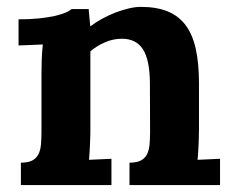

<svg xmlns="http://www.w3.org/2000/svg" viewBox="-20 -536 676 556"><path d="M556.2 -160.6Q556.2 -153.3 555.9 -143.1Q555.7 -132.8 555.2 -121.1Q554.7 -109.4 554 -96.9Q553.2 -84.5 552.2 -73.2L617.2 -76.2V0H355V-64.9Q376 -64.9 387.9 -71.3Q399.9 -77.6 405.8 -89.4Q411.6 -101.1 413.1 -117.4Q414.6 -133.8 414.6 -153.8L414.1 -296.4Q413.6 -362.3 394 -393.1Q374.5 -423.8 333 -423.8Q307.1 -423.8 283 -413.1Q258.8 -402.3 241.7 -387.2V-160.6Q241.7 -153.3 241.5 -143.1Q241.2 -132.8 240.7 -121.1Q240.2 -109.4 239.5 -96.9Q238.8 -84.5 237.8 -73.2L302.7 -76.2V0H40.5V-64.9Q61.5 -64.9 73.5 -71.3Q85.4 -77.6 91.3 -89.4Q97.2 -101.1 98.6 -117.4Q100.1 -133.8 100.1 -153.8V-322.3Q100.1 -340.3 100.8 -362.5Q101.6 -384.8 104 -407.2L33.7 -404.3V-480Q68.4 -480 95 -482.9Q121.6 -485.8 140.4 -490.2Q159.2 -494.6 170.7 -499.8Q182.1 -504.9 187.5 -509.8H236.8L241.2 -460.4H242.7Q257.3 -471.7 276.1 -481.9Q294.9 -492.2 314.7 -499.8Q334.5 -507.3 353.3 -511.7Q372.1 -516.1 387.2 -516.1Q433.1 -516.1 465.1 -503.2Q497.1 -490.2 517.3 -463.4Q537.6 -436.5 546.9 -394.5Q556.2 -352.5 556.2 -294.9Z"/></svg>

Font: DimaBanoo
Style: Bold
Weight: 800
Designer: R.Balvardi
Foundry: R.Balvardi
Version: Version 1.0.0-alpha3